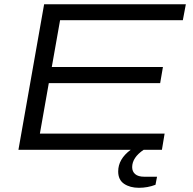

<svg xmlns="http://www.w3.org/2000/svg" viewBox="-20 -706 911 905"><path d="M66.9 0 188 -686H856L841.8 -610.8H263.2L224.1 -390.1H748L734.9 -314H210L168 -76.2H755.9L743.2 0H657.2Q603 36.6 603 82Q603 102.5 617.2 114.7Q631.3 127 660.2 127H720.2L712.9 165Q675.8 179.2 634.8 179.2Q592.8 179.2 564.9 160.4Q537.1 141.6 537.1 102.1Q537.1 43.5 596.2 0Z"/></svg>

Font: Archivo Expanded Light
Style: Italic
Weight: 300
Width: 7
Italic angle: -10°
Designer: Hector Gatti
Foundry: Omnibus-Type
Version: Version 2.001